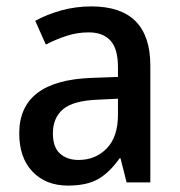

<svg xmlns="http://www.w3.org/2000/svg" viewBox="-20 -635 562 599"><path d="M265 -615Q449 -615 449 -430V-66H375L356 -141H353Q322 -97 286.5 -76.5Q251 -56 192 -56Q123 -56 81.5 -99.5Q40 -143 40 -219Q40 -384 266 -392L348 -395V-426Q348 -483 324.5 -508.5Q301 -534 257 -534Q222 -534 189 -523.5Q156 -513 123 -496L90 -570Q126 -590 171 -602.5Q216 -615 265 -615ZM285 -324Q208 -321 176.5 -294Q145 -267 145 -219Q145 -176 167 -156Q189 -136 225 -136Q278 -136 313 -172Q348 -208 348 -277V-327Z"/></svg>

Font: Noto Sans Malayalam UI SemiCondensed Medium
Style: Regular
Weight: 500
Width: 4
Designer: Jelle Bosma - Monotype Design Team
Foundry: Monotype Imaging Inc.
Version: Version 2.104; ttfautohint (v1.8.4.7-5d5b)